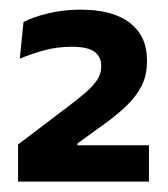

<svg xmlns="http://www.w3.org/2000/svg" viewBox="-20 -730 339 388"><path d="M16.5 -363V-438L114 -512Q135.5 -528 151.2 -541.5Q167 -555 175.8 -567.8Q184.5 -580.5 184.5 -594.5V-597.5Q184.5 -615 171.2 -625.2Q158 -635.5 124.5 -635.5Q95 -635.5 68.2 -628Q41.5 -620.5 20 -611.5L27.5 -685.5Q47.5 -696 78.2 -703.2Q109 -710.5 142.5 -710.5Q208.5 -710.5 242.8 -683.5Q277 -656.5 277 -609.5V-605Q277 -579 267 -558.2Q257 -537.5 238.2 -518.8Q219.5 -500 191 -479.5L136.5 -440V-424L95 -436.5H281V-363Z"/></svg>

Font: Anek Odia SemiBold
Style: Regular
Weight: 600
Version: Version 1.003